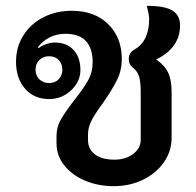

<svg xmlns="http://www.w3.org/2000/svg" viewBox="-20 -630 673 659"><path d="M174 -138V-163Q174 -194 189 -220Q204 -246 234 -285Q266 -325 282 -353.5Q298 -382 298 -417Q298 -464 275 -489Q252 -514 205 -514Q174 -514 150 -501.5Q126 -489 110 -468L113 -465Q123 -473 138.5 -478.5Q154 -484 168 -484Q209 -484 232.5 -458.5Q256 -433 256 -390Q256 -350 224 -320Q192 -290 149 -290Q97 -290 66 -325.5Q35 -361 35 -418Q35 -469 60.5 -509Q86 -549 129.5 -571Q173 -593 226 -593Q305 -593 351.5 -547Q398 -501 398 -428Q398 -388 381.5 -355Q365 -322 333 -276Q307 -241 294.5 -217Q282 -193 282 -168V-150Q282 -118 306 -100Q330 -82 373 -82Q411 -82 437 -101.5Q463 -121 463 -150V-312Q463 -349 457.5 -367Q452 -385 438 -396Q422 -408 422 -427Q422 -449 440 -459Q492 -488 492 -565Q492 -578 484 -610Q545 -610 571.5 -594Q598 -578 598 -542Q598 -504 577 -474.5Q556 -445 516 -426Q545 -406 557 -381Q569 -356 569 -314V-157Q569 -111 542.5 -73Q516 -35 470.5 -13Q425 9 370 9Q317 9 272 -10Q227 -29 200.5 -62.5Q174 -96 174 -138ZM194 -391Q194 -411 181.5 -424Q169 -437 149 -437Q128 -437 115 -424Q102 -411 102 -391Q102 -371 115 -358Q128 -345 149 -345Q169 -345 181.5 -358Q194 -371 194 -391Z"/></svg>

Font: K2D SemiBold
Style: Regular
Weight: 600
Designer: Katatrad Aksorn Co.,Ltd.
Foundry: Cadson Demak Co.,Ltd.
Version: Version 1.000; ttfautohint (v1.6)